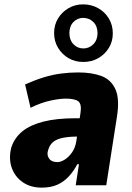

<svg xmlns="http://www.w3.org/2000/svg" viewBox="-20 -849 603 880"><path d="M171 11Q120 11 84 -14Q48 -39 33.5 -81Q19 -123 32 -174Q47 -218 82.5 -247Q118 -276 178.5 -291.5Q239 -307 326 -307H371L358 -223H335Q297 -223 269 -217.5Q241 -212 224.5 -199Q208 -186 201 -162Q193 -140 204.5 -123Q216 -106 243 -106Q258 -106 276 -117Q294 -128 309.5 -149.5Q325 -171 330 -203L349 -332Q355 -372 339 -384.5Q323 -397 281 -397Q254 -397 211.5 -388Q169 -379 120 -355L95 -462Q140 -482 180.5 -494.5Q221 -507 260.5 -512Q300 -517 339 -517Q401 -517 445 -500.5Q489 -484 509 -440Q529 -396 516 -314L467 0H327L342 -96H334Q318 -65 295.5 -40.5Q273 -16 243 -2.5Q213 11 171 11ZM362 -565Q324 -565 294 -582.5Q264 -600 246 -630Q228 -660 228 -697Q228 -735 246 -764.5Q264 -794 294 -811.5Q324 -829 361 -829Q399 -829 430 -811.5Q461 -794 479 -764Q497 -734 497 -696Q497 -659 479 -629.5Q461 -600 430.5 -582.5Q400 -565 362 -565ZM362 -627Q389 -627 408 -646.5Q427 -666 427 -697Q427 -729 408 -748Q389 -767 361 -767Q335 -767 316.5 -748Q298 -729 298 -697Q298 -666 316.5 -646.5Q335 -627 362 -627Z"/></svg>

Font: Nunito Sans 7pt Condensed Black
Style: Italic
Weight: 900
Width: 3
Italic angle: -9°
Designer: Vernon Adams
Foundry: Vernon Adams
Version: Version 3.101;gftools[0.9.27]